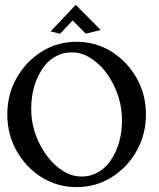

<svg xmlns="http://www.w3.org/2000/svg" viewBox="-20 -764 659 796"><path d="M297.4 11.7Q217.3 11.7 152.1 -29.3Q86.9 -70.3 48.6 -138.7Q10.3 -207 10.3 -289.6Q10.3 -372.1 48.6 -440.2Q86.9 -508.3 152.1 -549.6Q217.3 -590.8 297.4 -590.8Q377.4 -590.8 442.9 -549.6Q508.3 -508.3 546.6 -440.2Q585 -372.1 585 -289.6Q585 -207 546.6 -138.7Q508.3 -70.3 442.9 -29.3Q377.4 11.7 297.4 11.7ZM317.9 -32.2Q333.5 -32.2 349.6 -35.2Q406.2 -50.3 439 -99.1Q485.8 -168 485.8 -266.6Q485.4 -361.8 432.6 -444.8Q398.9 -497.6 349.6 -526.9Q316.4 -546.9 277.8 -546.9Q262.2 -546.9 245.1 -543.5Q188.5 -528.3 155.8 -479Q109.4 -409.7 109.4 -311.5Q109.4 -218.3 162.1 -136.2Q196.3 -82.5 244.6 -53.2Q279.3 -32.2 317.9 -32.2ZM335.4 -624.5 281.2 -679.2 229 -624 189.9 -633.8 293.9 -744.1 397.5 -639.6Z"/></svg>

Font: Quaaykop
Style: Medium
Weight: 500
Designer: Tup Wanders
Foundry: Free font, DO NOT SELL
Version: Version 1.00;July 31, 2023;FontCreator 11.5.0.2430 64-bit